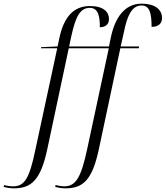

<svg xmlns="http://www.w3.org/2000/svg" viewBox="-157 -790 906 1050"><path d="M-81 240C15 240 66 194 102 24L219 -526H438L320 24C287 178 259 229 194 229C179 229 159 225 147 222L145 232C159 236 181 240 201 240C297 240 348 195 384 24L501 -526H602L604 -536H503L521 -616C538 -701 563 -760 617 -760C661 -760 672 -719 672 -643C708 -643 729 -660 729 -692C729 -738 690 -770 618 -770C524 -770 471 -692 449 -584L439 -536H221L233 -592C256 -697 280 -747 334 -747C382 -747 389 -698 389 -641C421 -641 439 -658 439 -686C439 -724 410 -757 335 -757C243 -757 191 -694 167 -579L158 -536L68 -532L67 -526H156L36 31C4 184 -22 229 -85 229C-101 229 -122 226 -134 222L-137 232C-123 236 -101 240 -81 240Z"/></svg>

Font: Noto Serif Display Light
Style: Italic
Weight: 300
Italic angle: -12°
Designer: Monotype Design Team
Foundry: Monotype Imaging Inc.
Version: Version 2.009